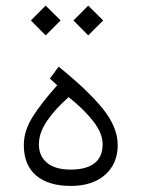

<svg xmlns="http://www.w3.org/2000/svg" viewBox="-20 -646 490 665"><path d="M183.1 -415Q282.7 -335 335.2 -270.5Q387.7 -206.1 387.7 -143.6Q387.7 -79.1 344 -40.5Q300.3 -2 225.1 -2Q147.9 -2 105.2 -38.1Q62.5 -74.2 62.5 -143.6Q62.5 -192.9 93.5 -241.9Q124.5 -291 178.2 -350.6L152.8 -374ZM217.8 -309.6Q170.4 -268.1 142.6 -226.8Q114.7 -185.5 114.7 -146Q114.7 -105.5 143.1 -82Q171.4 -58.6 224.6 -58.6Q278.3 -58.6 306.9 -80.3Q335.4 -102.1 335.4 -146.5Q335.4 -184.6 303.2 -225.8Q271 -267.1 217.8 -309.6ZM234.4 -575.2 285.6 -626.5 337.4 -575.2 285.6 -523.4ZM86.9 -575.2 138.2 -626.5 189.9 -575.2 138.2 -523.4Z"/></svg>

Font: Vazir Thin FD-WOL
Style: Thin-FD-WOL
Weight: 100
Designer: Saber Rastikerdar
Foundry: Saber Rastikerdar
Version: Version 30.1.0